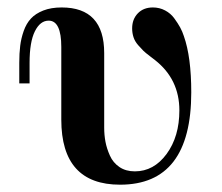

<svg xmlns="http://www.w3.org/2000/svg" viewBox="-20 -488 600 520"><path d="M60.1 -262.2H32.2V-317.9Q32.2 -343.8 34.7 -363.8Q37.1 -383.8 44.2 -404.1Q51.3 -424.3 63.7 -437.7Q76.2 -451.2 97.2 -459.5Q118.2 -467.8 147 -467.8Q262.2 -467.8 262.2 -344.2V-142.1Q262.2 -122.6 265.6 -104.2Q269 -85.9 277.6 -66.7Q286.1 -47.4 303.5 -35.6Q320.8 -23.9 345.2 -23.9Q396.5 -23.9 431.2 -71Q465.8 -118.2 465.8 -189Q465.8 -273.4 399.9 -325.2Q398.9 -326.2 386 -335.9Q373 -345.7 368.2 -350.6Q363.3 -355.5 354.2 -365.7Q345.2 -376 341.6 -387.2Q337.9 -398.4 337.9 -411.1Q337.9 -436 353.3 -451.9Q368.7 -467.8 394 -467.8Q412.1 -467.8 427.2 -459.7Q442.4 -451.7 452.1 -438.2Q461.9 -424.8 468 -413.6Q474.1 -402.3 478 -390.1Q498 -333.5 498 -237.8Q498 12.2 305.2 12.2Q146 12.2 146 -164.1V-360.8Q146 -432.1 111.8 -432.1Q88.9 -432.1 74.5 -403.3Q60.1 -374.5 60.1 -317.9Z"/></svg>

Font: Flanker Steampunk
Style: Bold
Weight: 700
Designer: Alexey Kryukov, Leonardo Di Lena
Foundry: Alexey Kryukov, Leonardo Di Lena
Version: 1.210